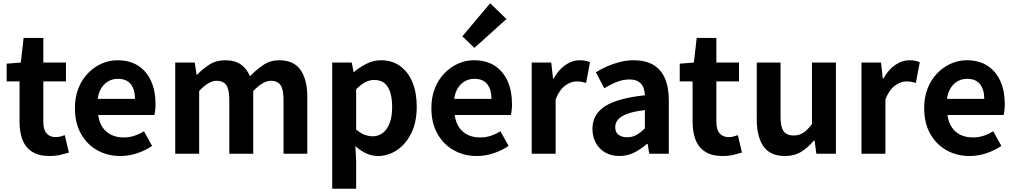

<svg xmlns="http://www.w3.org/2000/svg" viewBox="-20 -944 6232 1179"><path d="M284 14Q218 14 177 -12.5Q136 -39 118 -86Q100 -133 100 -195V-444H21V-553L108 -560L125 -711H246V-560H385V-444H246V-196Q246 -148 266 -125Q286 -102 323 -102Q337 -102 352 -106Q367 -110 378 -114L403 -7Q380 0 350.5 7Q321 14 284 14Z M719 14Q641 14 578 -21Q515 -56 477.5 -122Q440 -188 440 -280Q440 -348 461.5 -402Q483 -456 520.5 -494.5Q558 -533 604.5 -553.5Q651 -574 701 -574Q778 -574 830 -539.5Q882 -505 908.5 -444.5Q935 -384 935 -306Q935 -286 933 -267.5Q931 -249 928 -238H583Q589 -193 610 -162Q631 -131 664 -115.5Q697 -100 739 -100Q773 -100 803 -109.5Q833 -119 864 -138L914 -48Q873 -20 822 -3Q771 14 719 14ZM580 -337H809Q809 -393 783.5 -426.5Q758 -460 703 -460Q674 -460 648 -446.5Q622 -433 604 -405.5Q586 -378 580 -337Z M1056 0V-560H1176L1187 -485H1190Q1225 -521 1266 -547.5Q1307 -574 1362 -574Q1422 -574 1458.5 -548.5Q1495 -523 1515 -476Q1555 -517 1597.5 -545.5Q1640 -574 1694 -574Q1784 -574 1825.5 -514.5Q1867 -455 1867 -349V0H1721V-331Q1721 -396 1702 -422Q1683 -448 1643 -448Q1619 -448 1592.5 -432.5Q1566 -417 1535 -385V0H1388V-331Q1388 -396 1369 -422Q1350 -448 1310 -448Q1287 -448 1259.5 -432.5Q1232 -417 1203 -385V0Z M2020 215V-560H2140L2151 -502H2154Q2189 -532 2231.5 -553Q2274 -574 2319 -574Q2388 -574 2437 -538.5Q2486 -503 2512.5 -439.5Q2539 -376 2539 -289Q2539 -193 2505 -125Q2471 -57 2416.5 -21.5Q2362 14 2301 14Q2265 14 2229.5 -2Q2194 -18 2162 -47L2167 44V215ZM2269 -107Q2302 -107 2329 -126.5Q2356 -146 2372 -186Q2388 -226 2388 -287Q2388 -340 2376 -377.5Q2364 -415 2340 -434Q2316 -453 2277 -453Q2249 -453 2222.5 -439Q2196 -425 2167 -396V-149Q2194 -125 2220 -116Q2246 -107 2269 -107Z M2908 14Q2830 14 2767 -21Q2704 -56 2666.5 -122Q2629 -188 2629 -280Q2629 -348 2650.5 -402Q2672 -456 2709.5 -494.5Q2747 -533 2793.5 -553.5Q2840 -574 2890 -574Q2967 -574 3019 -539.5Q3071 -505 3097.5 -444.5Q3124 -384 3124 -306Q3124 -286 3122 -267.5Q3120 -249 3117 -238H2772Q2778 -193 2799 -162Q2820 -131 2853 -115.5Q2886 -100 2928 -100Q2962 -100 2992 -109.5Q3022 -119 3053 -138L3103 -48Q3062 -20 3011 -3Q2960 14 2908 14ZM2769 -337H2998Q2998 -393 2972.5 -426.5Q2947 -460 2892 -460Q2863 -460 2837 -446.5Q2811 -433 2793 -405.5Q2775 -378 2769 -337ZM2893 -650 2819 -721 2990 -924 3090 -827Z M3245 0V-560H3365L3376 -461H3379Q3410 -516 3452 -545Q3494 -574 3538 -574Q3562 -574 3576.5 -570.5Q3591 -567 3603 -562L3579 -435Q3563 -439 3550.5 -441.5Q3538 -444 3519 -444Q3487 -444 3451.5 -419Q3416 -394 3392 -334V0Z M3783 14Q3734 14 3696.5 -7.5Q3659 -29 3638.5 -67Q3618 -105 3618 -153Q3618 -242 3695 -291.5Q3772 -341 3940 -359Q3939 -387 3930 -408.5Q3921 -430 3900.5 -443Q3880 -456 3845 -456Q3806 -456 3768 -441Q3730 -426 3691 -402L3639 -500Q3672 -521 3709 -537Q3746 -553 3787 -563.5Q3828 -574 3872 -574Q3943 -574 3991 -546Q4039 -518 4063 -463Q4087 -408 4087 -327V0H3967L3957 -60H3952Q3916 -28 3874 -7Q3832 14 3783 14ZM3832 -101Q3863 -101 3888.5 -115.5Q3914 -130 3940 -156V-268Q3872 -260 3832 -245Q3792 -230 3775 -209.5Q3758 -189 3758 -164Q3758 -131 3778.5 -116Q3799 -101 3832 -101Z M4417 14Q4351 14 4310 -12.5Q4269 -39 4251 -86Q4233 -133 4233 -195V-444H4154V-553L4241 -560L4258 -711H4379V-560H4518V-444H4379V-196Q4379 -148 4399 -125Q4419 -102 4456 -102Q4470 -102 4485 -106Q4500 -110 4511 -114L4536 -7Q4513 0 4483.5 7Q4454 14 4417 14Z M4800 14Q4709 14 4668 -45.5Q4627 -105 4627 -211V-560H4773V-229Q4773 -164 4792 -138Q4811 -112 4853 -112Q4887 -112 4912.5 -128.5Q4938 -145 4966 -182V-560H5113V0H4993L4982 -81H4978Q4942 -38 4900 -12Q4858 14 4800 14Z M5270 0V-560H5390L5401 -461H5404Q5435 -516 5477 -545Q5519 -574 5563 -574Q5587 -574 5601.5 -570.5Q5616 -567 5628 -562L5604 -435Q5588 -439 5575.5 -441.5Q5563 -444 5544 -444Q5512 -444 5476.5 -419Q5441 -394 5417 -334V0Z M5934 14Q5856 14 5793 -21Q5730 -56 5692.5 -122Q5655 -188 5655 -280Q5655 -348 5676.5 -402Q5698 -456 5735.5 -494.5Q5773 -533 5819.5 -553.5Q5866 -574 5916 -574Q5993 -574 6045 -539.5Q6097 -505 6123.5 -444.5Q6150 -384 6150 -306Q6150 -286 6148 -267.5Q6146 -249 6143 -238H5798Q5804 -193 5825 -162Q5846 -131 5879 -115.5Q5912 -100 5954 -100Q5988 -100 6018 -109.5Q6048 -119 6079 -138L6129 -48Q6088 -20 6037 -3Q5986 14 5934 14ZM5795 -337H6024Q6024 -393 5998.5 -426.5Q5973 -460 5918 -460Q5889 -460 5863 -446.5Q5837 -433 5819 -405.5Q5801 -378 5795 -337Z"/></svg>

Font: Noto Sans HK Thin
Style: Bold
Weight: 700
Version: Version 2.004-H2;hotconv 1.0.118;makeotfexe 2.5.65603